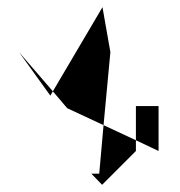

<svg xmlns="http://www.w3.org/2000/svg" viewBox="-20 -795 502 534"><path d="M33 -650 120 -529 127 -541ZM127 -541 265 -775 287 -650 268 -447 167 -494ZM234 -312 264 -281 358 -375V-405L268 -447L256 -312ZM358 -405V-500H421V-375Z"/></svg>

Font: bitstorm
Style: Regular
Weight: 400
Version: Version 0.2